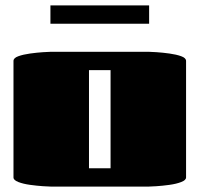

<svg xmlns="http://www.w3.org/2000/svg" viewBox="-20 -692 740 712"><path d="M530 0H170Q162 0 139.5 -1.5Q117 -3 91.5 -6.5Q66 -10 48 -17Q30 -24 30 -34V-466Q30 -477 48 -483.5Q66 -490 91.5 -493.5Q117 -497 139.5 -498.5Q162 -500 170 -500H530Q538 -500 560.5 -498.5Q583 -497 608.5 -493.5Q634 -490 652 -483.5Q670 -477 670 -466V-34Q670 -24 652 -17Q634 -10 608.5 -6.5Q583 -3 560.5 -1.5Q538 0 530 0ZM310 -68H390V-432H310ZM167 -604V-672H533V-604Z"/></svg>

Font: Gajraj One
Style: Regular
Weight: 400
Designer: Saurabh Sharma
Foundry: Saurabh Sharma
Version: Version 1.000